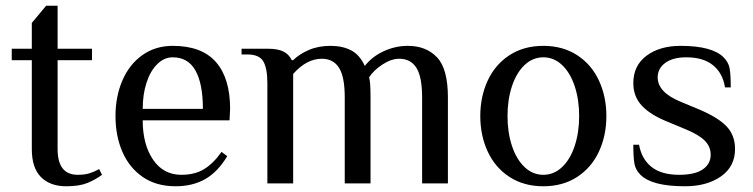

<svg xmlns="http://www.w3.org/2000/svg" viewBox="-20 -640 2627 670"><path d="M91 -120V-430H21V-470H91V-560L141 -620H181V-470H301V-430H181V-120Q181 -30 251 -30Q275 -30 291.5 -35Q308 -40 326 -50L336 -30Q313 -13 285 -1.5Q257 10 211 10Q155 10 123 -22Q91 -54 91 -120Z M383 -235Q383 -303 407 -359Q431 -415 476.5 -447.5Q522 -480 583 -480Q684 -480 733.5 -423.5Q783 -367 783 -260L781 -220H478Q478 -136 514 -83Q550 -30 613 -30Q660 -30 692.5 -50Q725 -70 753 -110L773 -95Q740 -40 696 -15Q652 10 593 10Q525 10 478 -22.5Q431 -55 407 -110.5Q383 -166 383 -235ZM688 -260Q688 -348 662 -394Q636 -440 583 -440Q553 -440 529 -416.5Q505 -393 491.5 -352Q478 -311 478 -260Z M913 -350Q913 -401 899 -425.5Q885 -450 843 -450H823V-470H913Q950 -470 969.5 -460Q989 -450 998 -430H1003Q1024 -451 1057.5 -465.5Q1091 -480 1133 -480Q1175 -480 1205 -464.5Q1235 -449 1253 -410Q1279 -443 1319.5 -461.5Q1360 -480 1403 -480Q1467 -480 1505 -440Q1543 -400 1543 -300V0H1453V-300Q1453 -372 1433 -403.5Q1413 -435 1373 -435Q1345 -435 1314 -414.5Q1283 -394 1268 -370Q1273 -355 1273 -300V0H1183V-300Q1183 -372 1163 -403.5Q1143 -435 1103 -435Q1050 -435 1003 -382V0H913Z M1656 -235Q1656 -303 1682 -359Q1708 -415 1758 -447.5Q1808 -480 1876 -480Q1944 -480 1994 -447.5Q2044 -415 2070 -359Q2096 -303 2096 -235Q2096 -167 2070 -111Q2044 -55 1994 -22.5Q1944 10 1876 10Q1808 10 1758 -22.5Q1708 -55 1682 -111Q1656 -167 1656 -235ZM2001 -235Q2001 -292 1985.5 -339Q1970 -386 1941.5 -413Q1913 -440 1876 -440Q1839 -440 1810.5 -413Q1782 -386 1766.5 -339Q1751 -292 1751 -235Q1751 -178 1766.5 -131Q1782 -84 1810.5 -57Q1839 -30 1876 -30Q1913 -30 1941.5 -57Q1970 -84 1985.5 -131Q2001 -178 2001 -235Z M2215 -30Q2198 -47 2194 -68.5Q2190 -90 2190 -135H2210Q2219 -85 2253.5 -57.5Q2288 -30 2350 -30Q2405 -30 2432.5 -49Q2460 -68 2460 -100Q2460 -129 2438.5 -150Q2417 -171 2370 -190L2310 -215Q2250 -239 2220 -271Q2190 -303 2190 -350Q2190 -411 2236 -445.5Q2282 -480 2355 -480Q2465 -480 2505 -440Q2522 -423 2526 -402Q2530 -381 2530 -335H2510Q2502 -385 2468 -412.5Q2434 -440 2375 -440Q2328 -440 2301.5 -420.5Q2275 -401 2275 -370Q2275 -318 2355 -285L2415 -260Q2483 -232 2514 -200.5Q2545 -169 2545 -120Q2545 -59 2496 -24.5Q2447 10 2370 10Q2255 10 2215 -30Z"/></svg>

Font: Philosopher
Style: Regular
Weight: 400
Designer: Jovanny Lemonad
Foundry: Jovanny Lemonad
Version: Version 2.000